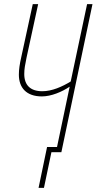

<svg xmlns="http://www.w3.org/2000/svg" viewBox="-20 -734 466 926"><path d="M166 172H192L228 0H276L426 -714H400L321 -341C280 -316 231 -294 184 -294C127 -294 97 -323 97 -377C97 -402 101 -421 108 -456L164 -714H138L82 -456C75 -425 71 -399 71 -374C71 -311 107 -269 182 -269C227 -269 279 -291 316 -316L255 -25H207Z"/></svg>

Font: Noto Sans ExtraCondensed Thin
Style: Italic
Weight: 100
Width: 2
Italic angle: -12°
Designer: Monotype Design Team
Foundry: Monotype Imaging Inc.
Version: Version 2.013